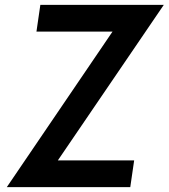

<svg xmlns="http://www.w3.org/2000/svg" viewBox="-20 -770 694 790"><path d="M8 0 443 -640H130L146 -750H654L218 -110H532L516 0Z"/></svg>

Font: Hermit
Style: Bold Italic
Weight: 700
Italic angle: -10°
Designer: Pablo Caro
Version: Version 2.000;PS 002.000;hotconv 1.0.88;makeotf.lib2.5.64775